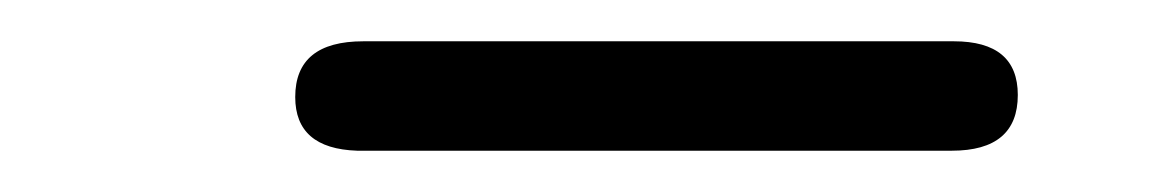

<svg xmlns="http://www.w3.org/2000/svg" viewBox="-20 -262 565 93"><path d="M123 -215Q123 -242 156 -242H442Q473 -242 473 -216Q473 -189 441 -189H153Q123 -190 123 -215Z"/></svg>

Font: CMU Typewriter Text
Style: LightOblique
Weight: 200
Italic angle: -9.46001°
Version: Version 0.7.0